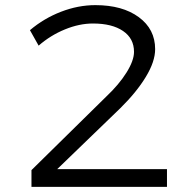

<svg xmlns="http://www.w3.org/2000/svg" viewBox="-20 -725 740 745"><path d="M627.9 -68.8V0H102.1V-64.9L392.1 -350.1Q441.9 -397 470.9 -443.6Q500 -490.2 500 -523.9Q500 -575.7 457.5 -604.7Q415 -633.8 340.8 -633.8Q287.6 -633.8 231.7 -610.8Q175.8 -587.9 129.9 -547.9L96.2 -607.9Q150.4 -653.8 216.8 -679.4Q283.2 -705.1 350.1 -705.1Q455.1 -705.1 518.6 -658.4Q582 -611.8 582 -534.2Q582 -486.3 545.9 -426.8Q509.8 -367.2 446.8 -305.2L202.1 -68.8Z"/></svg>

Font: Argentum Sans Light
Style: Regular
Weight: 300
Designer: Julieta Ulanovsky (Modified by Cristiano Sobral)
Foundry: Julieta Ulanovsky
Version: Version 1.000; ttfautohint (v1.5.65-e2d9)